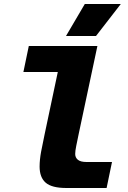

<svg xmlns="http://www.w3.org/2000/svg" viewBox="-20 -940 640 960"><path d="M312 0Q239 0 208.5 -26.5Q178 -53 178 -107Q178 -141 185.5 -181.5Q193 -222 203 -268L269 -580H97L124 -710H467L373 -268Q366 -234 361 -209.5Q356 -185 356 -170Q356 -152 369.5 -141Q383 -130 413 -130H540L513 0ZM310 -760 404 -920H584L460 -760Z"/></svg>

Font: Geist Mono Black
Style: Italic
Weight: 900
Italic angle: -12°
Monospace: yes
Designer: Basement.studio, Andrés Briganti, Mateo Zaragoza
Foundry: Basement.studio, Vercel, Andrés Briganti, Guido Ferreyra, Mateo Zaragoza
Version: Version 1.500; ttfautohint (v1.8.4.7-5d5b)